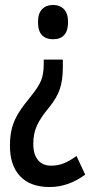

<svg xmlns="http://www.w3.org/2000/svg" viewBox="-20 -564 373 773"><path d="M233 -293Q233 -242 221 -206Q209 -170 178 -132Q143 -90 128.5 -58Q114 -26 114 15Q114 58 133 80.5Q152 103 186 103Q214 103 238 93Q262 83 288 64L323 139Q255 189 180 189Q102 189 61 145.5Q20 102 20 23Q20 -20 29 -51.5Q38 -83 56.5 -112Q75 -141 104 -176Q135 -214 145.5 -240Q156 -266 156 -304V-324H233ZM254 -475Q254 -406 193 -406Q165 -406 149 -422.5Q133 -439 133 -475Q133 -510 149.5 -527Q166 -544 193 -544Q222 -544 238 -526.5Q254 -509 254 -475Z"/></svg>

Font: Noto Sans ExtraCondensed Medium
Style: Regular
Weight: 500
Width: 2
Designer: Monotype Design Team
Foundry: Monotype Imaging Inc.
Version: Version 2.013; ttfautohint (v1.8.4.7-5d5b)